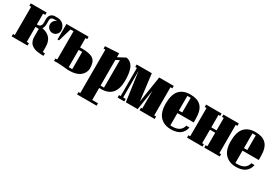

<svg xmlns="http://www.w3.org/2000/svg" viewBox="31 -1399 3576 2516"><g transform="rotate(30 1819.0 -141.0)"><path d="M220.2 -36.1H252.9V0H12.2V-36.1H39.1V-463.9H12.2V-500H252.9V-463.9H220.2V-300.8H231.9Q257.3 -300.8 272.7 -317.1Q288.1 -333.5 288.1 -367.2V-425.8Q288.1 -439.5 292.2 -453.1Q296.4 -466.8 305.7 -480.7Q314.9 -494.6 332.8 -503.4Q350.6 -512.2 374 -512.2H412.1Q437.5 -512.2 458.7 -503.9Q480 -495.6 494.1 -482.7Q508.3 -469.7 518.3 -453.4Q528.3 -437 532.7 -420.9Q537.1 -404.8 537.1 -390.1Q537.1 -355 512.2 -330.1Q487.3 -305.2 452.1 -305.2Q417 -305.2 392.1 -330.1Q367.2 -355 367.2 -390.1Q367.2 -419.4 384.8 -442.1Q402.3 -464.8 430.2 -472.2H374Q353.5 -472.2 340.8 -459.7Q328.1 -447.3 328.1 -425.8V-367.2Q328.1 -321.3 308.1 -294.9Q389.2 -278.3 428.5 -230.7Q467.8 -183.1 467.8 -100.1V-25.9H501V12.2Q476.1 12.2 457 11.2Q438 10.3 412.8 6.8Q387.7 3.4 369.1 -2.9Q350.6 -9.3 331.1 -21Q311.5 -32.7 299.1 -49.1Q286.6 -65.4 278.8 -89.8Q271 -114.3 271 -145V-263.2H220.2Z M889.6 12.2Q859.4 12.2 809.3 6.3Q759.3 0.5 706.5 0H653.3V-36.1H680.7V-463.9H634.8L575.7 -265.1H552.7V-500H887.7V-463.9H861.3V-323.2H889.6Q1013.7 -323.2 1062.5 -285.4Q1111.3 -247.6 1111.3 -151.9Q1111.3 -128.9 1104.2 -106.7Q1097.2 -84.5 1080.6 -62.5Q1064 -40.5 1039.3 -24.2Q1014.6 -7.8 976.1 2.2Q937.5 12.2 889.6 12.2ZM914.6 -286.1H861.3V-24.9H914.6Z M1162.1 -463.9H1135.3V-500L1343.3 -512.2V-453.1L1455.1 -512.2Q1478.5 -507.8 1496.8 -499Q1515.1 -490.2 1533.4 -470.9Q1551.8 -451.7 1563.7 -422.9Q1575.7 -394 1583.3 -347.9Q1590.8 -301.8 1590.8 -241.2Q1590.8 12.2 1371.1 12.2Q1351.1 12.2 1343.3 11.2V193.8H1430.2V230H1135.3V193.8H1162.1ZM1396 -439.9 1343.3 -412.1V-23.9H1396Z M1615.2 -462.9V-500H1844.2L1894 -101.1L1956.1 -500H2176.3V-462.9H2147.9V-37.1H2176.3V0H1947.3V-37.1H1966.8V-307.1L1918.9 0H1740.2L1678.2 -440.9V-37.1H1716.8V0H1615.2V-37.1H1640.1V-462.9Z M2642.1 -215.8H2396V-28.8H2425.8Q2555.2 -28.8 2579.1 -130.9H2627.9Q2597.7 12.2 2425.8 12.2Q2390.1 12.2 2358.6 4.6Q2327.1 -2.9 2297.6 -21.5Q2268.1 -40 2246.8 -68.4Q2225.6 -96.7 2212.9 -140.9Q2200.2 -185.1 2200.2 -241.2Q2200.2 -384.3 2257.6 -448.2Q2314.9 -512.2 2422.9 -512.2Q2476.6 -512.2 2515.9 -499.8Q2555.2 -487.3 2584.2 -459.2Q2613.3 -431.2 2627.7 -383.3Q2642.1 -335.4 2642.1 -267.1ZM2396 -476.1V-253.9H2446.8V-476.1Z M3134.8 -36.1H3160.6V0H2926.8V-36.1H2953.6V-240.2H2874V-36.1H2899.9V0H2666V-36.1H2692.9V-463.9H2666V-500H2899.9V-463.9H2874V-275.9H2953.6V-463.9H2926.8V-500H3160.6V-463.9H3134.8Z M3626.5 -215.8H3380.4V-28.8H3410.2Q3539.6 -28.8 3563.5 -130.9H3612.3Q3582 12.2 3410.2 12.2Q3374.5 12.2 3343 4.6Q3311.5 -2.9 3282 -21.5Q3252.4 -40 3231.2 -68.4Q3210 -96.7 3197.3 -140.9Q3184.6 -185.1 3184.6 -241.2Q3184.6 -384.3 3241.9 -448.2Q3299.3 -512.2 3407.2 -512.2Q3460.9 -512.2 3500.2 -499.8Q3539.6 -487.3 3568.6 -459.2Q3597.7 -431.2 3612.1 -383.3Q3626.5 -335.4 3626.5 -267.1ZM3380.4 -476.1V-253.9H3431.2V-476.1Z"/></g></svg>

Font: Lletraferida
Style: Heavy
Weight: 900
Designer: Josep Patau Bellart
Foundry: Josep Patau Bellart
Version: Version 1.000